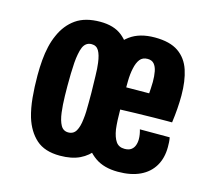

<svg xmlns="http://www.w3.org/2000/svg" viewBox="-83 -628 816 740"><g transform="rotate(15 324.5 -258.5)"><path d="M213 10Q152 10 118 -20.5Q84 -51 68 -103Q58 -137 54 -178.5Q50 -220 50 -267Q50 -299 52.5 -328Q55 -357 61 -383Q67 -409 77 -431Q97 -477 134 -503Q171 -529 231 -529Q285 -529 317.5 -503.5Q350 -478 366 -435Q379 -401 384.5 -357.5Q390 -314 390 -264Q390 -223 386.5 -185.5Q383 -148 375 -117Q364 -77 344 -49Q324 -21 292 -5.5Q260 10 213 10ZM221 -85Q242 -85 252 -102.5Q262 -120 265 -150Q267 -165 267.5 -181Q268 -197 268 -216Q268 -235 268 -256Q267 -292 266.5 -322Q266 -352 263 -374Q259 -405 249.5 -421Q240 -437 221 -437Q209 -437 200.5 -431Q192 -425 187 -413.5Q182 -402 179 -385Q176 -370 174.5 -350Q173 -330 172.5 -306.5Q172 -283 172 -257Q172 -237 172.5 -218Q173 -199 174 -183Q175 -167 177 -152Q181 -121 191 -103Q201 -85 221 -85ZM445 12Q389 12 353.5 -13Q318 -38 299 -80Q283 -116 276 -161.5Q269 -207 269 -258Q269 -305 275 -346.5Q281 -388 294 -421Q313 -469 351 -497Q389 -525 450 -525Q510 -525 544 -501.5Q578 -478 592 -435.5Q606 -393 606 -335Q606 -310 604 -282.5Q602 -255 598 -226L483 -302Q484 -317 485 -330.5Q486 -344 486 -357Q486 -381 482.5 -399Q479 -417 470 -427.5Q461 -438 444 -438Q424 -438 413.5 -424.5Q403 -411 398 -387Q393 -365 392.5 -335.5Q392 -306 392 -271Q392 -246 392 -223Q392 -200 393 -180Q394 -160 396 -144Q401 -113 412.5 -96.5Q424 -80 447 -80Q463 -80 472.5 -86.5Q482 -93 486.5 -104.5Q491 -116 491 -130Q491 -139 489.5 -148.5Q488 -158 485 -168H604Q606 -158 606.5 -148.5Q607 -139 607 -130Q607 -86 588 -54Q569 -22 533 -5Q497 12 445 12ZM304 -218 301 -310 575 -312 598 -226Q598 -226 577.5 -226Q557 -226 524 -225.5Q491 -225 451.5 -224Q412 -223 373.5 -221.5Q335 -220 304 -218Z"/></g></svg>

Font: Truculenta ExtraBold
Style: Regular
Weight: 800
Version: Version 1.002